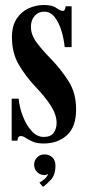

<svg xmlns="http://www.w3.org/2000/svg" viewBox="-20 -548 341 748"><path d="M150.5 11Q124 11 107.5 3.8Q91 -3.5 80.2 -10.8Q69.5 -18 61 -18Q49 -18 48 0H25.5V-163.5H52.5Q56 -128.5 69.5 -94Q83 -59.5 103.8 -37Q124.5 -14.5 150.5 -14.5Q177 -14.5 188.8 -30.2Q200.5 -46 200.5 -69Q200.5 -101.5 177.8 -136.5Q155 -171.5 121 -207Q79 -251.5 52.8 -296.8Q26.5 -342 26.5 -402.5Q26.5 -447.5 45 -475.2Q63.5 -503 92 -515.8Q120.5 -528.5 151 -528.5Q184 -528.5 199.5 -517Q215 -505.5 224.5 -505.5Q234.5 -505.5 235.5 -523.5H259V-364.5H232Q229 -396.5 219.2 -428.5Q209.5 -460.5 193 -481.5Q176.5 -502.5 152 -502.5Q129.5 -502.5 115 -486.2Q100.5 -470 100.5 -443.5Q100.5 -412.5 122.2 -383Q144 -353.5 178 -319Q218 -277.5 247.2 -231.5Q276.5 -185.5 276.5 -122Q276.5 -53.5 240.8 -21.2Q205 11 150.5 11ZM147.5 180 133.5 163.5Q143 159 153.8 149.2Q164.5 139.5 168 128.5Q162 134 153 134Q136 134 124.5 122.2Q113 110.5 113 93.5Q113 76.5 124.8 65Q136.5 53.5 153.5 53.5Q171.5 53.5 183.8 65Q196 76.5 196 97.5Q196 133.5 177.5 153Q159 172.5 147.5 180Z"/></svg>

Font: Imbue 50pt
Style: Bold
Weight: 700
Designer: Tyler Finck
Foundry: Etcetera Type Company
Version: Version 1.102; ttfautohint (v1.8.3)